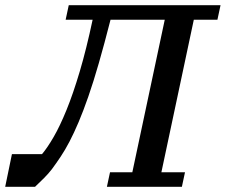

<svg xmlns="http://www.w3.org/2000/svg" viewBox="-48 -720 870 740"><path d="M378 -644H587L462 -56H376L364 0H653L665 -56H574L699 -644H790L802 -700H217L205 -644H309C293 -568.7 276.5 -502.3 259.5 -445C242.5 -387.7 225.5 -338.2 208.5 -296.5C191.5 -254.8 175 -220.2 159 -192.5C143 -164.8 128 -142.7 114 -126H-2L-28 0H87L122 -34C133.3 -45.3 143.3 -56.7 152 -68C163.3 -83.3 174.7 -99.5 186 -116.5C197.3 -133.5 208.7 -152.8 220 -174.5C231.3 -196.2 243 -221.2 255 -249.5C267 -277.8 279.5 -310.7 292.5 -348C305.5 -385.3 319 -428.3 333 -477C347 -525.7 362 -581.3 378 -644Z"/></svg>

Font: PT Serif Caption
Style: Italic
Weight: 400
Italic angle: -12°
Designer: A.Korolkova, O.Umpeleva, V.Yefimov
Foundry: ParaType Ltd
Version: Version 1.000W OFL